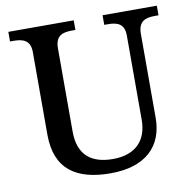

<svg xmlns="http://www.w3.org/2000/svg" viewBox="-81 -795 886 885"><g transform="rotate(-10 362.5 -352.0)"><path d="M367 10C531 10 615 -73 615 -206V-599C615 -660 651 -669 694 -669H710V-714H456V-669H472C514 -669 550 -660 550 -603V-208C550 -114 497 -53 389 -53C293 -53 227 -95 227 -210V-599C227 -660 262 -669 306 -669H321V-714H15V-669H31C73 -669 110 -660 110 -603V-216C110 -53 208 10 367 10Z"/></g></svg>

Font: Noto Serif Myanmar Medium
Style: Regular
Weight: 500
Designer: Ben Mitchell and the Monotype Design Team
Foundry: Monotype Imaging Inc.
Version: Version 2.106